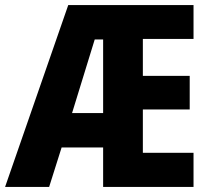

<svg xmlns="http://www.w3.org/2000/svg" viewBox="-24 -734 824 754"><path d="M736 0H381V-155H218L169 0H-4L244 -714H736V-581H537V-436H721V-304H537V-134H736ZM259 -290H381V-579H348Z"/></svg>

Font: Noto Sans Lao Condensed ExtraBold
Style: Regular
Weight: 800
Width: 3
Designer: Monotype Design Team
Foundry: Monotype Imaging Inc.
Version: Version 2.003; ttfautohint (v1.8.4.7-5d5b)